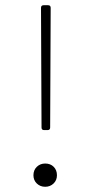

<svg xmlns="http://www.w3.org/2000/svg" viewBox="-20 -720 347 735"><path d="M139 -232 137 -690Q137 -700 147 -700H164Q174 -700 174 -690L172 -232Q172 -222 162 -222H149Q139 -222 139 -232ZM153 -94Q173 -94 185.5 -81.5Q198 -69 198 -49Q198 -30 185 -17.5Q172 -5 153 -5Q134 -5 121 -17.5Q108 -30 108 -49Q108 -69 121 -81.5Q134 -94 153 -94Z"/></svg>

Font: Barlow GEO Extra Light
Style: Regular
Weight: 200
Designer: Jeremy Tribby
Foundry: Tribby Type
Version: Version 1.408